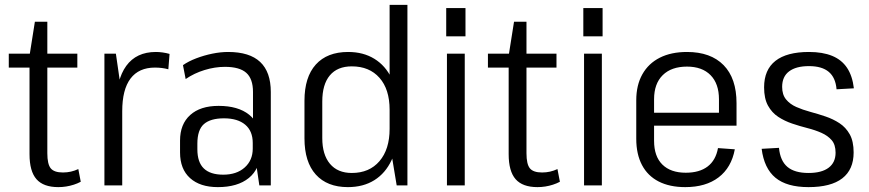

<svg xmlns="http://www.w3.org/2000/svg" viewBox="-20 -760 3562 787"><path d="M219 7Q158 7 129.5 -25.5Q101 -58 101 -128V-532L123 -671H174V-132Q174 -87 188 -70Q202 -53 238 -53Q255 -53 270.5 -56.5Q286 -60 301 -67L311 -15Q298 -8 282.5 -3Q267 2 251 4.5Q235 7 219 7ZM16 -540H297V-483H16Z M408 -540H455L481 -360V0H408ZM456 -323Q456 -433 497.5 -490Q539 -547 619 -547Q632 -547 646.5 -545Q661 -543 675 -539L670 -476Q645 -483 615 -483Q549 -483 515 -438Q481 -393 481 -304Z M1017 -177V-383Q1017 -437 989.5 -461.5Q962 -486 902 -486Q861 -486 818.5 -473Q776 -460 741 -436L730 -493Q753 -509 784.5 -521Q816 -533 850 -540Q884 -547 915 -547Q1003 -547 1046.5 -506Q1090 -465 1090 -383V0H1043ZM873 7Q800 7 759 -30Q718 -67 718 -135V-184Q718 -251 759.5 -288.5Q801 -326 876 -326Q956 -326 1001 -290Q1046 -254 1046 -187V-136Q1046 -68 1000 -30.5Q954 7 873 7ZM895 -44Q950 -44 983 -73.5Q1016 -103 1016 -151V-174Q1016 -223 985 -249Q954 -275 898 -275Q843 -275 816 -251.5Q789 -228 789 -171V-148Q789 -95 815.5 -69.5Q842 -44 895 -44Z M1406 7Q1321 7 1274.5 -44.5Q1228 -96 1228 -193V-347Q1228 -444 1274.5 -495.5Q1321 -547 1407 -547Q1469 -547 1514.5 -519Q1560 -491 1585 -439Q1610 -387 1610 -315V-229Q1610 -157 1585 -103.5Q1560 -50 1514.5 -21.5Q1469 7 1406 7ZM1422 -51Q1494 -51 1535.5 -99.5Q1577 -148 1577 -232V-310Q1577 -394 1535.5 -441Q1494 -488 1422 -488Q1363 -488 1332 -451Q1301 -414 1301 -344V-194Q1301 -126 1332.5 -88.5Q1364 -51 1422 -51ZM1577 -175V-740H1650V0H1606Z M1885 -540V0H1812V-540ZM1888 -727V-611H1809V-727Z M2183 7Q2122 7 2093.5 -25.5Q2065 -58 2065 -128V-532L2087 -671H2138V-132Q2138 -87 2152 -70Q2166 -53 2202 -53Q2219 -53 2234.5 -56.5Q2250 -60 2265 -67L2275 -15Q2262 -8 2246.5 -3Q2231 2 2215 4.5Q2199 7 2183 7ZM1980 -540H2261V-483H1980Z M2447 -540V0H2374V-540ZM2450 -727V-611H2371V-727Z M2789 7Q2725 7 2680 -16Q2635 -39 2611.5 -83.5Q2588 -128 2588 -191V-349Q2588 -411 2613 -455.5Q2638 -500 2684.5 -523.5Q2731 -547 2796 -547Q2893 -547 2946 -493Q2999 -439 2999 -337V-245H2647V-298H2939L2927 -271V-353Q2927 -417 2892.5 -452Q2858 -487 2796 -487Q2732 -487 2696.5 -452Q2661 -417 2661 -353V-183Q2661 -119 2695 -85.5Q2729 -52 2791 -52Q2847 -52 2880.5 -77.5Q2914 -103 2923 -153L2992 -148Q2978 -73 2925.5 -33Q2873 7 2789 7Z M3294 7Q3205 7 3158.5 -31.5Q3112 -70 3102 -150L3173 -154Q3178 -101 3207.5 -76Q3237 -51 3294 -51Q3348 -51 3376.5 -72.5Q3405 -94 3405 -134Q3405 -167 3389 -185.5Q3373 -204 3347 -215.5Q3321 -227 3289.5 -235Q3258 -243 3227 -253.5Q3196 -264 3170 -281Q3144 -298 3128 -327Q3112 -356 3112 -402Q3112 -474 3158.5 -510.5Q3205 -547 3296 -547Q3352 -547 3391 -531Q3430 -515 3452 -482Q3474 -449 3480 -398L3409 -394Q3405 -442 3377 -465.5Q3349 -489 3296 -489Q3243 -489 3214.5 -467.5Q3186 -446 3186 -404Q3186 -372 3202 -352.5Q3218 -333 3244 -321.5Q3270 -310 3301.5 -301.5Q3333 -293 3364 -282.5Q3395 -272 3421 -255Q3447 -238 3463 -209.5Q3479 -181 3479 -135Q3479 -65 3432.5 -29Q3386 7 3294 7Z"/></svg>

Font: Pathway Extreme SemiCondensed Light
Style: Regular
Weight: 300
Width: 4
Version: Version 1.001;gftools[0.9.26]